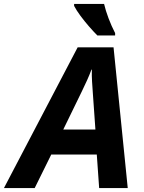

<svg xmlns="http://www.w3.org/2000/svg" viewBox="-80 -954 728 974"><path d="M-60 0 314 -714H496L568 0H423L411 -170H180L96 0ZM241 -297H404L391 -481Q389 -510 387 -540Q385 -570 386 -601H384Q374 -574 362 -547.5Q350 -521 335 -490ZM414 -774Q394 -794 371 -820.5Q348 -847 328 -874Q308 -901 296 -924V-934H448Q456 -900 470.5 -861.5Q485 -823 504 -786V-774Z"/></svg>

Font: Noto IKEA Latin
Style: Bold Italic
Weight: 700
Italic angle: -12°
Designer: Monotype Design Team
Foundry: Monotype Imaging Inc.
Version: Version 1.0